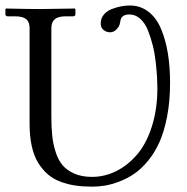

<svg xmlns="http://www.w3.org/2000/svg" viewBox="-20 -678 692 710"><path d="M89.4 -220.2V-573.7Q89.4 -597.2 76.7 -607.4Q64 -617.7 34.7 -617.7H8.3Q0 -617.7 0 -626V-644.5L2 -646.5Q88.9 -644.5 127.9 -644.5L256.8 -646.5L258.8 -644.5V-626Q258.8 -617.7 251 -617.7H224.6Q194.8 -617.7 182.4 -606.7Q169.9 -595.7 169.9 -573.7V-249Q169.9 -208.5 172.9 -178.2Q175.8 -147.9 185.3 -117.4Q194.8 -86.9 210.9 -67.6Q227.1 -48.3 254.6 -36.1Q282.2 -23.9 320.3 -23.9Q367.2 -23.9 410.2 -45.4Q453.1 -66.9 487.3 -106.9Q521.5 -147 541.7 -210.7Q562 -274.4 562 -352.5Q562 -369.6 560.8 -390.9Q559.6 -412.1 556.2 -445.3Q552.7 -478.5 545.4 -508.1Q538.1 -537.6 527.3 -564.9Q516.6 -592.3 498.8 -608.4Q481 -624.5 458.5 -624.5Q428.7 -624.5 425.3 -601.1Q424.3 -594.2 421.9 -586.2Q419.4 -578.1 409.9 -568.4Q400.4 -558.6 386.2 -558.6Q374.5 -558.6 363.5 -566.7Q352.5 -574.7 352.5 -591.8Q352.5 -610.4 364 -624Q375.5 -637.7 393.3 -644.5Q411.1 -651.4 427.7 -654.5Q444.3 -657.7 459.5 -657.7Q499 -657.7 528.6 -635Q558.1 -612.3 575.2 -572Q592.3 -531.7 600.6 -481.7Q608.9 -431.6 608.9 -371.6Q608.9 -303.7 597.9 -247.1Q586.9 -190.4 569.3 -151.6Q551.8 -112.8 526.9 -82.8Q502 -52.7 476.1 -35.2Q450.2 -17.6 421.1 -6.6Q392.1 4.4 368.2 8.3Q344.2 12.2 320.3 12.2Q286.6 12.2 258.5 8.1Q230.5 3.9 203.6 -6.1Q176.8 -16.1 156.5 -33.7Q136.2 -51.3 120.8 -76.4Q105.5 -101.6 97.4 -137.9Q89.4 -174.3 89.4 -220.2Z"/></svg>

Font: Libertinage
Style: l
Weight: 400
Designer: OSP
Foundry: OSP
Version: Version 1.0; 2008; OFL relea